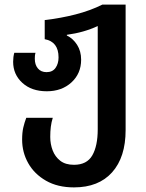

<svg xmlns="http://www.w3.org/2000/svg" viewBox="-20 -563 633 833"><path d="M301 250Q230 250 179.5 221Q129 192 102.5 145Q76 98 76 43Q76 12 81 -9.5Q86 -31 94 -52H209Q203 -33 200.5 -13Q198 7 198 31Q198 62 208.5 89.5Q219 117 241.5 134.5Q264 152 301 152Q357 152 380.5 111Q404 70 404 -2V-450Q344 -422 270 -412V-409Q297 -396 314.5 -368.5Q332 -341 332 -304Q332 -244 290 -205.5Q248 -167 183 -167Q117 -167 77 -203.5Q37 -240 37 -295Q37 -316 42 -334H134Q132 -327 131.5 -320.5Q131 -314 131 -308Q131 -282 144.5 -266Q158 -250 182 -250Q208 -250 221 -268.5Q234 -287 234 -314Q234 -382 174 -393V-476Q244 -484 308 -500.5Q372 -517 424 -543H525V1Q525 119 466.5 184.5Q408 250 301 250Z"/></svg>

Font: Noto Sans Georgian SemiCondensed SemiBold
Style: Regular
Weight: 600
Width: 4
Designer: Monotype Design Team, Akaki Razmadze
Foundry: Google LLC
Version: Version 2.005; ttfautohint (v1.8.4.7-5d5b)